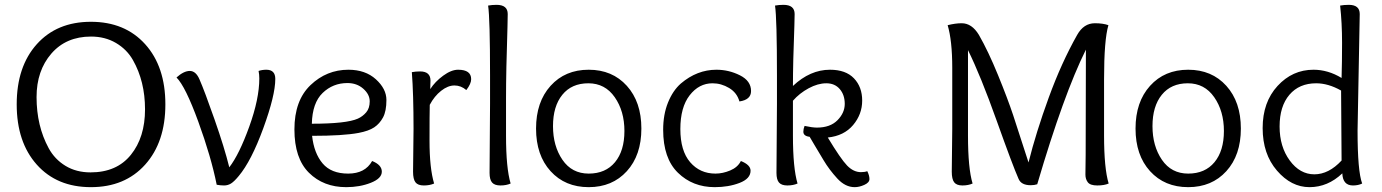

<svg xmlns="http://www.w3.org/2000/svg" viewBox="-20 -763 5706 793"><path d="M663 -332Q663 -176 579.5 -83Q496 10 355.5 10Q215 10 132 -83Q49 -176 49 -332Q49 -488 132 -580.5Q215 -673 355.5 -673Q496 -673 579.5 -580.5Q663 -488 663 -332ZM529 -515Q504 -559 459 -585.5Q414 -612 356 -612Q253 -612 192 -541.5Q131 -471 131 -362Q131 -243 181 -151Q206 -105 250.5 -78Q295 -51 354 -51Q462 -51 520.5 -123.5Q579 -196 579 -311.5Q579 -427 529 -515Z M1080 -475Q1117 -475 1117 -437Q1117 -369 1067.5 -233.5Q1018 -98 966 -36Q947 -13 934 -5Q921 3 905.5 3Q890 3 875 0Q852 -115 799 -260.5Q746 -406 709 -443Q739 -470 764 -470Q789 -470 804 -435Q825 -387 866 -270Q907 -153 927 -72Q968 -125 1009.5 -240Q1051 -355 1051 -439Q1051 -455 1048 -470Q1063 -475 1080 -475Z M1419 -475Q1489 -475 1532.5 -435.5Q1576 -396 1576 -350Q1576 -304 1562 -278Q1548 -252 1525.5 -237Q1503 -222 1461 -214Q1397 -202 1269 -202Q1277 -130 1312.5 -88Q1348 -46 1418 -46Q1488 -46 1517 -98Q1557 -82 1557 -54Q1557 -26 1511.5 -8Q1466 10 1410 10Q1316 10 1256 -49.5Q1196 -109 1196 -228.5Q1196 -348 1262.5 -411.5Q1329 -475 1419 -475ZM1415 -420Q1355 -420 1312.5 -379Q1270 -338 1268 -252Q1411 -252 1458 -273Q1478 -282 1492.5 -299Q1507 -316 1507 -344.5Q1507 -373 1480.5 -396.5Q1454 -420 1415 -420Z M1686 -54 1688 -231Q1688 -374 1681 -465Q1697 -468 1715 -468Q1758 -468 1758 -430Q1758 -428 1757.5 -416.5Q1757 -405 1757 -395Q1777 -426 1810.5 -450.5Q1844 -475 1872 -475Q1926 -475 1926 -436Q1926 -417 1906 -391Q1884 -410 1857 -410Q1830 -410 1802 -388Q1774 -366 1755 -330Q1754 -296 1754 -182Q1754 -68 1773 -5Q1755 3 1730.5 3Q1706 3 1696 -10Q1686 -23 1686 -54Z M2002 -49 2004 -335V-451Q2004 -687 1996 -740Q2012 -743 2031 -743Q2077 -743 2077 -705Q2077 -701 2076 -652Q2070 -470 2070 -358V-202Q2070 -69 2089 -5Q2071 3 2047 3Q2023 3 2012.5 -9Q2002 -21 2002 -49Z M2629 -232Q2629 -122 2569 -56Q2509 10 2411.5 10Q2314 10 2254 -56Q2194 -122 2194 -232Q2194 -342 2254 -408.5Q2314 -475 2411.5 -475Q2509 -475 2569 -408.5Q2629 -342 2629 -232ZM2411.5 -46Q2481 -46 2520 -93Q2559 -140 2559 -222Q2559 -304 2519 -361.5Q2479 -419 2410 -419Q2341 -419 2302.5 -371.5Q2264 -324 2264 -242Q2264 -160 2303 -103Q2342 -46 2411.5 -46Z M2935 -46Q2965 -46 2996 -59Q3027 -72 3040 -98Q3080 -82 3080 -58Q3080 -25 3034.5 -7.5Q2989 10 2932 10Q2841 10 2780 -49.5Q2719 -109 2719 -227Q2719 -290 2739 -339.5Q2759 -389 2792 -418Q2859 -475 2939 -475Q2990 -475 3036 -452Q3082 -429 3082 -387Q3082 -351 3034 -344Q3024 -380 2991.5 -399.5Q2959 -419 2923 -419Q2867 -419 2828.5 -369.5Q2790 -320 2790 -230Q2790 -140 2830.5 -93Q2871 -46 2935 -46Z M3187 -49 3189 -335V-451Q3189 -687 3181 -740Q3197 -743 3216 -743Q3262 -743 3262 -705Q3262 -701 3261 -659Q3255 -505 3255 -408Q3326 -475 3408 -475Q3473 -475 3507 -439.5Q3541 -404 3541 -347.5Q3541 -291 3503.5 -246.5Q3466 -202 3399 -195Q3452 -107 3478.5 -79.5Q3505 -52 3536 -52Q3552 -52 3562 -56Q3571 -38 3571 -23.5Q3571 -9 3550 0.5Q3529 10 3510 10Q3471 10 3438 -26Q3405 -62 3382 -100.5Q3359 -139 3344 -164Q3329 -189 3324 -198Q3298 -201 3298 -219Q3298 -230 3303 -243Q3335 -236 3354 -236Q3409 -236 3439 -266.5Q3469 -297 3469 -334Q3469 -371 3448.5 -395Q3428 -419 3393 -419Q3358 -419 3320 -398.5Q3282 -378 3255 -347V-202Q3255 -69 3274 -5Q3256 3 3232 3Q3208 3 3197.5 -9Q3187 -21 3187 -49Z M3911 -54 3913 -231V-483Q3913 -595 3894 -659Q3926 -667 3952 -667Q3994 -667 4023 -619Q4062 -551 4102 -453Q4142 -355 4164.5 -287.5Q4187 -220 4228 -92Q4259 -216 4311.5 -360Q4364 -504 4429 -619Q4456 -667 4502 -667Q4536 -667 4558 -659Q4540 -599 4540 -436V-203Q4540 -68 4559 -5Q4541 3 4512 3Q4483 3 4473 -10Q4463 -23 4463 -42Q4463 -61 4464 -124Q4465 -313 4465 -558Q4373 -373 4264 -2Q4252 2 4237 2Q4198 2 4187 -24Q4163 -78 4096.5 -264.5Q4030 -451 3978 -556V-203Q3978 -68 3997 -5Q3979 3 3955 3Q3931 3 3921 -10Q3911 -23 3911 -54Z M5105 -232Q5105 -122 5045 -56Q4985 10 4887.5 10Q4790 10 4730 -56Q4670 -122 4670 -232Q4670 -342 4730 -408.5Q4790 -475 4887.5 -475Q4985 -475 5045 -408.5Q5105 -342 5105 -232ZM4887.5 -46Q4957 -46 4996 -93Q5035 -140 5035 -222Q5035 -304 4995 -361.5Q4955 -419 4886 -419Q4817 -419 4778.5 -371.5Q4740 -324 4740 -242Q4740 -160 4779 -103Q4818 -46 4887.5 -46Z M5596 -705 5587 -223Q5587 -56 5606 -5Q5590 3 5568 3Q5526 3 5524 -47Q5464 10 5388.5 10Q5313 10 5254 -58.5Q5195 -127 5195 -234Q5195 -341 5256.5 -408Q5318 -475 5405 -475Q5465 -475 5521 -441Q5523 -505 5523 -586.5Q5523 -668 5515 -740Q5531 -743 5551 -743Q5596 -743 5596 -705ZM5519 -389Q5466 -419 5416 -419Q5346 -419 5305.5 -371.5Q5265 -324 5265 -240.5Q5265 -157 5307 -100Q5349 -43 5408.5 -43Q5468 -43 5521 -100Q5519 -358 5519 -389Z"/></svg>

Font: Overlock Mod
Style: Regular
Weight: 400
Designer: Dario Muhafara
Foundry: Dario Manuel Muhafara
Version: Version 1.001